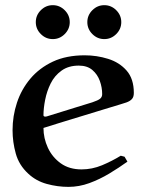

<svg xmlns="http://www.w3.org/2000/svg" viewBox="-20 -710 550 746"><path d="M463.9 -101.1 475.1 -82Q441.9 -58.1 404.5 -35.6Q367.2 -13.2 327.1 1.5Q287.1 16.1 246.1 16.1Q203.1 16.1 161.6 4.6Q120.1 -6.8 89.8 -35.2Q53.7 -68.4 41.3 -113.3Q28.8 -158.2 28.8 -204.1Q28.8 -259.3 45.9 -311Q63 -362.8 97.9 -404.3Q132.8 -445.8 185.3 -470.5Q237.8 -495.1 309.1 -495.1Q356 -495.1 399.9 -481.4Q443.8 -467.8 471.9 -435.8Q500 -403.8 500 -349.1Q500 -333 492.4 -325Q484.9 -316.9 471.2 -312Q471.2 -312 448.2 -304.7Q424.8 -297.9 387.9 -286.4Q351.1 -274.9 308.1 -262Q265.1 -249 223.1 -236.1Q181.2 -223.1 148.9 -212.9Q148.9 -172.9 166 -136Q183.1 -99.1 216.1 -75.4Q249 -51.8 296.9 -51.8Q337.9 -51.8 376.5 -67.9Q415 -84 449.2 -105ZM162.1 -257.8Q231 -279.8 273.9 -292.5Q316.9 -305.2 338.9 -312.5Q360.8 -319.8 368.9 -326.4Q377 -333 377 -344.2Q377 -370.1 367.9 -395.5Q358.9 -420.9 338.9 -438Q318.8 -455.1 286.1 -455.1Q246.1 -455.1 219 -435.5Q191.9 -416 177 -386Q162.1 -356 155.5 -322.5Q148.9 -289.1 148.9 -262.2Q148.9 -257.3 155.8 -256.8Q157.7 -256.8 159.4 -257.3Q161.1 -257.8 162.1 -257.8ZM319.3 -624Q319.3 -650.9 338.9 -670.4Q358.4 -689.9 385.3 -689.9Q412.1 -689.9 431.6 -670.4Q451.2 -650.9 451.2 -624Q451.2 -597.2 431.6 -577.6Q412.1 -558.1 385.3 -558.1Q358.4 -558.1 338.9 -577.6Q319.3 -597.2 319.3 -624ZM119.1 -624Q119.1 -650.9 138.7 -670.4Q158.2 -689.9 185.1 -689.9Q211.9 -689.9 231.4 -670.4Q251 -650.9 251 -624Q251 -597.2 231.4 -577.6Q211.9 -558.1 185.1 -558.1Q158.2 -558.1 138.7 -577.6Q119.1 -597.2 119.1 -624Z"/></svg>

Font: Aref Ruqaa
Style: Bold
Weight: 700
Designer: Abdullah Aref
Version: Version 1.002